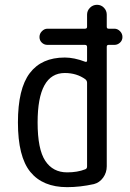

<svg xmlns="http://www.w3.org/2000/svg" viewBox="-20 -770 540 800"><path d="M250 -465.8Q136.7 -465.8 136.7 -259.8Q136.7 -148.4 168.5 -100.1Q200.2 -51.8 259.8 -51.8Q302.7 -51.8 335 -64.5Q342.8 -67.4 342.8 -76.2V-424.8Q342.8 -433.6 335.9 -439.5Q299.8 -465.8 250 -465.8ZM259.8 9.8Q158.2 9.8 106.4 -53.7Q54.7 -117.2 54.7 -259.8Q54.7 -400.4 104 -465.3Q153.3 -530.3 250 -530.3Q289.1 -530.3 335 -512.7Q342.8 -510.7 342.8 -517.6V-574.2Q342.8 -583 334 -583H177.7Q164.1 -583 154.3 -592.3Q144.5 -601.6 144.5 -615.7Q144.5 -629.9 154.8 -640.1Q165 -650.4 177.7 -650.4H334Q342.8 -650.4 342.8 -658.2V-709Q342.8 -725.6 355 -737.8Q367.2 -750 384.3 -750Q401.4 -750 413.1 -737.8Q424.8 -725.6 424.8 -709V-658.2Q424.8 -650.4 432.6 -650.4H457Q469.7 -650.4 480 -640.1Q490.2 -629.9 490.2 -615.7Q490.2 -601.6 480 -592.3Q469.7 -583 457 -583H432.6Q424.8 -583 424.8 -575.2V-77.1Q424.8 -50.8 409.7 -29.8Q394.5 -8.8 371.1 -2.9Q313.5 9.8 259.8 9.8Z"/></svg>

Font: Rounded Mgen+ 1mn regular
Style: Regular
Weight: 400
Designer: [Source Han Sans]
Ryoko NISHIZUKA  (kana & ideographs); Paul D. Hunt (Latin, Greek & Cyrillic); Wenlong ZHANG  (bopomofo
Version: Version 1.059.20150602